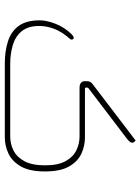

<svg xmlns="http://www.w3.org/2000/svg" viewBox="90 -686 596 817"><g transform="rotate(90 388.5 -278.0)"><path d="M565 0H251Q198 0 156 -13.5Q114 -27 90.5 -59.5Q67 -92 67 -149Q67 -178 82 -216.5Q97 -255 128 -286Q131 -288 134 -290.5Q137 -293 141 -293Q149 -293 149 -284Q149 -280 145 -276Q115 -242 103 -209.5Q91 -177 91 -147Q91 -98 114 -71Q137 -44 174 -33.5Q211 -23 251 -23H561Q593 -23 621 -37Q649 -51 666.5 -83.5Q684 -116 684 -171Q684 -226 666.5 -258Q649 -290 621 -304Q593 -318 561 -318H355Q339 -318 332.5 -324.5Q326 -331 326 -339V-351Q326 -362 335 -371L575 -554Q577 -558 580 -555Q584 -552 586.5 -548Q589 -544 587 -538Q585 -531 570 -519L356 -356Q353 -353 353 -349V-348Q353 -341 358 -341H565Q601 -341 634 -326Q667 -311 688.5 -274Q710 -237 710 -171Q710 -105 688.5 -68Q667 -31 634 -15.5Q601 0 565 0Z"/></g></svg>

Font: Zain ExtraLight
Style: Regular
Weight: 200
Designer: Zain,Boutros
Foundry: Mobile Telecommunications Company (Zain), 2024
Version: Version 1.51; ttfautohint (v1.8.4)